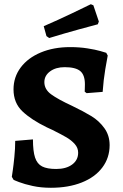

<svg xmlns="http://www.w3.org/2000/svg" viewBox="-20 -877 580 909"><path d="M44 -26 36 -40Q37 -47 40.5 -70.5Q44 -94 48 -134Q52 -174 52 -210L136 -217Q136 -161 146 -131Q156 -101 179.5 -89Q203 -77 246 -77Q293 -77 321.5 -98Q350 -119 350 -154Q350 -177 334 -195Q318 -213 295 -226.5Q272 -240 228 -262L202 -274Q128 -310 86 -350Q44 -390 44 -454Q44 -512 78 -557.5Q112 -603 173 -628.5Q234 -654 312 -654Q356 -654 394 -648Q432 -642 454.5 -635.5Q477 -629 483 -627L490 -614Q487 -600 478.5 -549.5Q470 -499 466 -442L390 -436L381 -443Q381 -446 381.5 -455.5Q382 -465 382 -478Q382 -522 360 -540.5Q338 -559 286 -559Q244 -559 217 -539Q190 -519 190 -488Q190 -454 222 -430.5Q254 -407 321 -376Q377 -349 413 -327Q449 -305 474 -270.5Q499 -236 499 -190Q499 -130 464.5 -84Q430 -38 367 -13Q304 12 221 12Q174 12 135 3.5Q96 -5 70 -15Q44 -25 44 -26ZM213 -697 200 -706 187 -753Q254 -782 322 -814.5Q390 -847 410 -857L422 -852L448 -775L443 -762Q423 -757 354 -738Q285 -719 213 -697Z"/></svg>

Font: Sahitya
Style: Bold
Weight: 700
Designer: Juan Pablo del Peral
Foundry: Juan Pablo del Peral (http://www.huertatipografica.com)
Version: Version 1.001;PS 001.000;hotconv 1.0.70;makeotf.lib2.5.58329